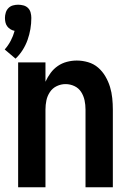

<svg xmlns="http://www.w3.org/2000/svg" viewBox="-28 -795 548 815"><path d="M38 -546Q55 -562 68 -582.5Q81 -603 89 -625.5Q97 -648 101 -671.5Q105 -695 105 -719Q105 -730 102 -741.5Q99 -753 91 -761Q83 -769 71.5 -772Q60 -775 49 -775Q38 -775 27 -772Q16 -769 8 -761Q0 -753 -3.5 -741.5Q-7 -730 -7 -719Q-7 -710 -5 -700.5Q-3 -691 2.5 -683.5Q8 -676 16 -671Q24 -666 34 -664Q28 -642 17.5 -622Q7 -602 -8 -585ZM49 0H165V-330Q165 -350 169 -369Q173 -388 184 -404.5Q195 -421 213 -429.5Q231 -438 250 -438Q270 -438 288 -429.5Q306 -421 316.5 -404.5Q327 -388 331 -369Q335 -350 335 -330V0H451V-330Q451 -354 448.5 -378.5Q446 -403 439 -426Q432 -449 419.5 -470.5Q407 -492 388.5 -508Q370 -524 346 -531Q322 -538 298 -538Q277 -538 256 -532.5Q235 -527 217.5 -515Q200 -503 187 -485.5Q174 -468 165 -448V-530H49Z"/></svg>

Font: Iosevka SS09
Style: Bold
Weight: 700
Monospace: yes
Designer: Belleve Invis
Foundry: Belleve Invis
Version: Version 5.2.1; ttfautohint (v1.8.3)